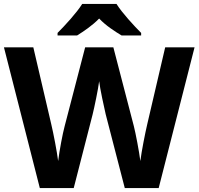

<svg xmlns="http://www.w3.org/2000/svg" viewBox="-20 -1020 1007 974"><path d="M571 -1000H397C369 -955 309 -890 272 -853V-840H371C406 -862 448 -890 483 -926C517 -890 562 -861 597 -840H696V-853C660 -889 599 -955 571 -1000ZM967 -780H818L727 -390C716 -343 698 -252 692 -203C686 -251 668 -345 659 -380L555 -780H412L308 -380C298 -344 281 -253 275 -203C269 -251 251 -344 240 -390L149 -780H0L182 -66H354L450 -440C458 -472 479 -572 483 -608C487 -572 509 -470 516 -441L613 -66H785Z"/></svg>

Font: Noto Sans Malayalam UI
Style: Bold
Weight: 700
Designer: Jelle Bosma - Monotype Design Team
Foundry: Monotype Imaging Inc.
Version: Version 2.104